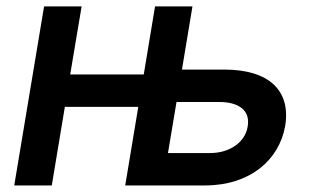

<svg xmlns="http://www.w3.org/2000/svg" viewBox="-20 -565 949 585"><path d="M23.4 0H137.8L177.6 -239.3H401.3L361.5 0H604.8C741.1 0 831 -77.1 849.1 -182.2C866.1 -289.4 799.4 -353 663.4 -353H534.4L566.4 -545.5H452.4L418 -338.1H193.9L228.7 -545.5H114.3ZM491.8 -98.7 517.8 -254.3H647.4C706 -254.3 743.3 -229.8 734.7 -179.7C727.3 -131.7 679.7 -98.7 620.7 -98.7Z"/></svg>

Font: Magic Ui Pro Semi Bold
Style: Italic
Weight: 600
Italic angle: -9.39999°
Designer: Stefan Endress, Andreas Faust
Version: Version 1.000;FEAKit 1.0